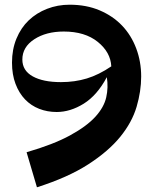

<svg xmlns="http://www.w3.org/2000/svg" viewBox="-20 -783 660 816"><path d="M31 -517Q31 -573 50 -619Q69 -665 102 -696.5Q135 -728 180 -745.5Q225 -763 276 -763Q347 -763 403.5 -739Q460 -715 499 -674Q538 -633 559 -577Q580 -521 580 -458Q580 -395 560.5 -329Q541 -263 491 -201.5Q441 -140 355 -84.5Q269 -29 137 13L93 -136Q207 -169 277.5 -207.5Q348 -246 385 -286.5Q422 -327 431.5 -369.5Q441 -412 434 -455Q393 -378 336 -342.5Q279 -307 221 -307Q181 -307 146.5 -320.5Q112 -334 86.5 -360.5Q61 -387 46 -426.5Q31 -466 31 -517ZM239 -434Q298 -434 349 -449.5Q400 -465 453 -501Q450 -561 395.5 -605Q341 -649 251 -649Q176 -649 125.5 -616Q75 -583 75 -530Q75 -483 119 -458.5Q163 -434 239 -434Z"/></svg>

Font: Trickster
Style: Regular
Weight: 400
Designer: Jean-Baptiste Morizot
Foundry: Jean-Baptiste Morizot
Version: Version 2.000;PS 2.0;hotconv 1.0.88;makeotf.lib2.5.647800